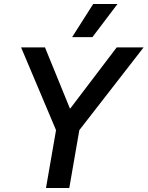

<svg xmlns="http://www.w3.org/2000/svg" viewBox="-20 -936 735 956"><path d="M259 -288 85 -700H204L328 -396H330L561 -700H695L375 -288L325 0H209ZM444 -916H565L440 -751H339Z"/></svg>

Font: Chakra Petch SemiBold
Style: Italic
Weight: 600
Italic angle: -10°
Designer: Katatrad Aksorn Co.,Ltd.
Foundry: Cadson Demak Co.,Ltd.
Version: Version 1.000; ttfautohint (v1.6)